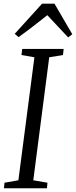

<svg xmlns="http://www.w3.org/2000/svg" viewBox="-20 -1004 406 1024"><path d="M1 0 4 -29.5 78 -42.5 163.5 -698.5 94.5 -710.5 98.5 -743H319.5L316 -710.5L242.5 -698.5L157.5 -42.5L233 -29.5L230.5 0ZM58.5 -823.5 204.5 -984.5H270.5L365.5 -821.5L343.5 -804.5Q316 -834 288.2 -863.5Q260.5 -893 232.5 -923Q195.5 -894 158.5 -865.2Q121.5 -836.5 79 -806Z"/></svg>

Font: Merriweather 60pt Light
Style: Italic
Weight: 300
Italic angle: -7.8°
Version: Version 2.101